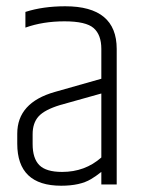

<svg xmlns="http://www.w3.org/2000/svg" viewBox="-20 -588 462 612"><path d="M84 -160V-129Q84 -83 105.5 -61.5Q127 -40 178 -40Q251 -40 303 -86V-290L171 -253Q122 -238 103 -217Q84 -196 84 -160ZM188 -568Q352 -568 352 -432V0H303V-40Q284 -25 270 -17Q235 4 175 4Q35 4 35 -130V-162Q35 -261 155 -295L303 -337V-432Q303 -477 278.5 -498.5Q254 -520 185.5 -520Q117 -520 61 -500V-550Q117 -568 188 -568Z"/></svg>

Font: Khand Light
Style: Regular
Weight: 300
Designer: Devanagari: Sanchit Sawaria, Jyotish Sonowal; Latin: Satya Rajpurohit
Foundry: Indian Type Foundry
Version: Version 1.101;PS 1.0;hotconv 1.0.78;makeotf.lib2.5.61930; tt